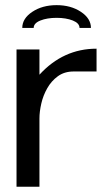

<svg xmlns="http://www.w3.org/2000/svg" viewBox="-20 -712 388 732"><path d="M348.1 -526.4V-439.5H260.7Q225.6 -439.5 200.7 -421.4Q175.8 -403.3 160.2 -375.7Q144.5 -348.1 137.5 -317.4Q130.4 -286.6 130.4 -259.8V0H43V-523.4H130.4V-427.2Q221.2 -526.4 348.1 -526.4ZM195.8 -692.4Q250 -692.4 288.3 -667Q326.7 -641.6 326.7 -605.5H283.2Q283.2 -623.5 257.6 -633.8Q231.9 -644 195.8 -644Q159.7 -644 134 -633.8Q108.4 -623.5 108.4 -605.5H64.9Q64.9 -641.6 103.3 -667Q141.6 -692.4 195.8 -692.4Z"/></svg>

Font: Qaz
Style: Regular
Weight: 400
Designer: GGBotNet
Foundry: f0n7
Version: 0.70